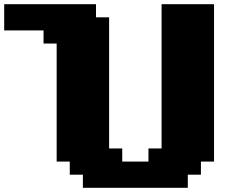

<svg xmlns="http://www.w3.org/2000/svg" viewBox="-20 -895 1165 915"><path d="M375 0H875V-62.5H937.5V-125H1000V-875H750V-187.5H687.5V-125H562.5V-187.5H500V-812.5H437.5V-875H0V-750H187.5V-687.5H250V-125H312.5V-62.5H375Z"/></svg>

Font: Faithful 32x
Style: Bold
Weight: 400
Foundry: Faithful Resource Pack
Version: Version 1.0; January 27, 2023